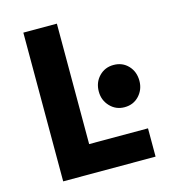

<svg xmlns="http://www.w3.org/2000/svg" viewBox="-100 -732 718 813"><g transform="rotate(-15 259.0 -326.0)"><path d="M77 0V-652H224V-124H482V0ZM410 -236Q372 -236 346.5 -263Q321 -290 321 -328Q321 -368 346.5 -394.5Q372 -421 410 -421Q449 -421 474 -394.5Q499 -368 499 -328Q499 -290 474 -263Q449 -236 410 -236Z"/></g></svg>

Font: Source Sans 3 ExtraLight
Style: Bold
Weight: 700
Version: Version 3.052;hotconv 1.1.0;makeotfexe 2.6.0